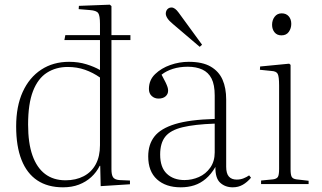

<svg xmlns="http://www.w3.org/2000/svg" viewBox="-20 -786 1375 820"><path d="M249 14Q184 14 139.5 -15.5Q95 -45 72 -103Q49 -161 49 -246Q49 -332 77 -393.5Q105 -455 156 -488.5Q207 -522 275 -522Q315 -522 349 -511.5Q383 -501 407 -487V-615H255L259 -636H407V-684Q407 -719 399.5 -730Q392 -741 364 -743L316 -747L317 -761L449 -766L456 -760V-636H537V-615H456V-63Q456 -40 462.5 -29.5Q469 -19 489 -17L535 -15V1L410 9L408 -78H406Q392 -50 369.5 -29.5Q347 -9 317 2.5Q287 14 249 14ZM260 -16Q304 -16 337.5 -33.5Q371 -51 389 -84.5Q407 -118 407 -166V-455Q377 -476 343 -488Q309 -500 269 -500Q219 -500 180.5 -475.5Q142 -451 121 -397Q100 -343 100 -254Q100 -175 118.5 -122.5Q137 -70 172.5 -43Q208 -16 260 -16Z M752 14Q688 14 650.5 -20Q613 -54 613 -118Q613 -169 639.5 -203Q666 -237 727.5 -256Q789 -275 897 -278V-378Q897 -424 883.5 -450.5Q870 -477 844 -489Q818 -501 782 -501Q747 -501 718.5 -492Q690 -483 670 -467Q681 -447 687 -434.5Q693 -422 695.5 -414Q698 -406 698 -399Q698 -384 687 -374.5Q676 -365 657 -365Q640 -365 628 -376Q616 -387 616 -406Q616 -444 642.5 -469.5Q669 -495 707.5 -508.5Q746 -522 786 -522Q845 -522 880 -501.5Q915 -481 930.5 -445.5Q946 -410 946 -361V-74Q946 -45 957.5 -32Q969 -19 991 -19Q1007 -19 1020.5 -24.5Q1034 -30 1044 -37L1052 -27Q1036 -8 1017 3Q998 14 974 14Q942 14 920.5 -5.5Q899 -25 900 -73Q882 -42 859 -22.5Q836 -3 809.5 5.5Q783 14 752 14ZM768 -17Q800 -17 829.5 -30Q859 -43 878 -70Q897 -97 897 -135V-258Q811 -255 759.5 -242.5Q708 -230 686 -202.5Q664 -175 664 -126Q664 -71 692.5 -44Q721 -17 768 -17ZM833 -586 719 -683Q702 -697 695 -708Q688 -719 688 -728Q688 -735 691 -741Q694 -747 699.5 -750.5Q705 -754 712 -754Q720 -754 727.5 -748.5Q735 -743 743 -732L843 -595Z M1095 0V-15L1146 -20Q1161 -22 1166.5 -30Q1172 -38 1172 -65V-421Q1172 -459 1166 -470.5Q1160 -482 1139 -483L1090 -488L1091 -502L1215 -514L1221 -509V-63Q1221 -39 1226 -30.5Q1231 -22 1246 -20L1298 -14V0ZM1182 -635Q1163 -635 1152.5 -648Q1142 -661 1142 -680Q1142 -700 1153 -714.5Q1164 -729 1183 -729Q1202 -729 1213 -716.5Q1224 -704 1224 -684Q1224 -665 1213.5 -650Q1203 -635 1182 -635Z"/></svg>

Font: Literata 60pt ExtraLight
Style: Regular
Weight: 250
Designer: Latin by Veronika Burian and Jose Scaglione. Greek by Irene Vlachou. Cyrillic by Vera Evstafieva.
Foundry: TypeTogether
Version: Version 3.103;gftools[0.9.29]